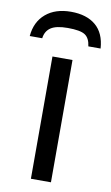

<svg xmlns="http://www.w3.org/2000/svg" viewBox="-112 -785 481 829"><g transform="rotate(10 128.5 -370.0)"><path d="M172.9 0H85V-536.1H172.9ZM130.9 -740.2Q199.7 -740.2 239.5 -706.5Q279.3 -672.9 283.7 -606H230Q225.6 -641.6 204.8 -655.3Q184.1 -668.9 128.9 -668.9Q78.6 -668.9 55.2 -653.3Q31.7 -637.7 27.8 -606H-26.9Q-21.5 -668.9 20.5 -704.6Q62.5 -740.2 130.9 -740.2Z"/></g></svg>

Font: NotoPenekeko
Style: Regular
Weight: 400
Designer: Monotype Design team
Foundry: Monotype Imaging Inc.
Version: Version 1.04